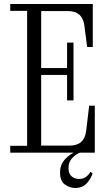

<svg xmlns="http://www.w3.org/2000/svg" viewBox="-20 -760 540 956"><path d="M31 0V-34H115V-706H31V-740H442V-526H414L400 -633Q391 -705 317 -705H185V-421H314V-548H346V-260H314V-387H185V-35H327Q400 -35 409 -108L424 -234H452V0ZM354 176Q328 176 303.5 159Q279 142 279 99Q279 60 302.5 34.5Q326 9 348 0H378Q359 7 340 26.5Q321 46 321 77Q321 104 336 117.5Q351 131 373 131Q396 131 410.5 119Q425 107 429 96L441 102Q435 126 413.5 151Q392 176 354 176Z"/></svg>

Font: Xanh Mono
Style: Regular
Weight: 400
Monospace: yes
Designer: Lam Bao, Duy Dao
Foundry: Yellow Type Foundry
Version: Version 3.101; ttfautohint (v1.8.3)